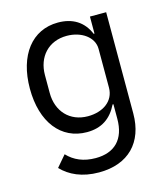

<svg xmlns="http://www.w3.org/2000/svg" viewBox="-110 -615 801 914"><g transform="rotate(-15 290.0 -158.0)"><path d="M495 -516H415V-432H411C384 -497 331 -528 260 -528C132 -528 50 -423 50 -258C50 -93 132 12 260 12C332 12 380 -21 411 -84H415V-12C415 89 361 142 268 142C208 142 163 122 129 86L82 141C122 183 182 212 266 212C411 212 495 125 495 -17ZM284 -60C194 -60 136 -124 136 -214V-302C136 -392 194 -456 284 -456C357 -456 415 -414 415 -357V-166C415 -98 356 -60 284 -60Z"/></g></svg>

Font: LVC Sans
Style: Regular
Weight: 400
Designer: Mike Abbink, Paul van der Laan, Pieter van Rosmalen
Foundry: Bold Monday
Version: Version 3.0